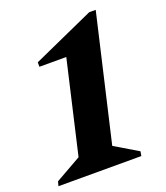

<svg xmlns="http://www.w3.org/2000/svg" viewBox="-131 -796 764 886"><g transform="rotate(-20 250.5 -353.0)"><path d="M3 0 9 -22 136 -94 241 -548H109V-570L411 -706H443L300 -90L414 -22L410 0Z"/></g></svg>

Font: Platypi
Style: Bold Italic
Weight: 700
Italic angle: -13°
Designer: David Sargent
Foundry: Bolt Cutter Type
Version: Version 1.200; ttfautohint (v1.8.4.7-5d5b)